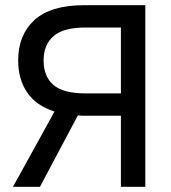

<svg xmlns="http://www.w3.org/2000/svg" viewBox="-20 -720 660 740"><path d="M446 0V-274H305H299L280 -275L134 0H30L190 -290Q119 -313 84.5 -364Q50 -415 50 -487Q50 -585 112.5 -642.5Q175 -700 305 -700H540V0ZM446 -360V-614H310Q224 -614 186 -580.5Q148 -547 148 -487Q148 -426 185.5 -393Q223 -360 310 -360Z"/></svg>

Font: PT Root UI Medium
Style: Regular
Weight: 500
Designer: Vitaly Kuzmin
Foundry: ParaType Ltd.
Version: Version 2.001G